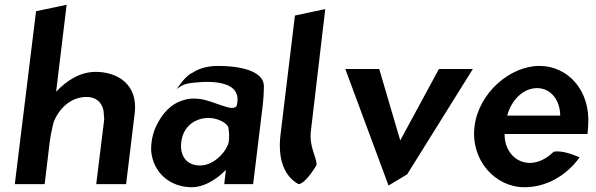

<svg xmlns="http://www.w3.org/2000/svg" viewBox="-20 -771 2495 804"><path d="M508 0 544 -296C559 -415 475 -470 381 -470C314 -470 259 -433 215 -387L259 -751L131 -724L42 0H167L188 -175C192 -205 198 -234 205 -261C228 -317 276 -365 343 -365C392 -365 416 -329 415 -287C416 -281 417 -274 416 -268L383 0Z M787 -467C763 -457 738 -425 720 -398C738 -412 753 -420 778 -423C808 -427 1000 -453 972 -332C963 -294 875 -351 813 -357C791 -359 773 -359 753 -353C693 -337 658 -293 634 -243C619 -211 612 -176 613 -139C621 -48 692 13 783 13C848 13 907 -39 926 -60L919 0H1040L1079 -320C1083 -353 1085 -383 1085 -413C1082 -477 977 -495 895 -495C847 -495 813 -484 787 -467ZM818 -78C764 -78 732 -115 739 -176C747 -243 798 -277 853 -277C894 -277 930 -255 936 -239C939 -221 941 -200 938 -179C934 -144 880 -78 818 -78Z M1230 0C1258 0 1308 -81 1306 -82C1304 -118 1274 -156 1282 -224L1342 -733L1215 -706L1155 -210C1142 -108 1169 -33 1230 0Z M1568 -482H1426L1607 6L1685 -41L1960 -482H1818L1656 -183Z M2093 -210H2440C2441 -222 2443 -234 2443 -246C2453 -395 2356 -495 2239 -495C2116 -495 1984 -382 1967 -241C1950 -101 2053 13 2176 13C2261 13 2347 -29 2407 -112C2386 -121 2337 -142 2299 -136C2263 -101 2226 -87 2192 -89C2132 -93 2092 -146 2093 -210ZM2326 -287H2104C2120 -349 2169 -402 2229 -402C2286 -402 2325 -353 2326 -287Z"/></svg>

Font: Bluebird
Style: NrwObl
Weight: 400
Designer: Jasper
Foundry: Cannot Into Space Fonts
Version: Version 0.98